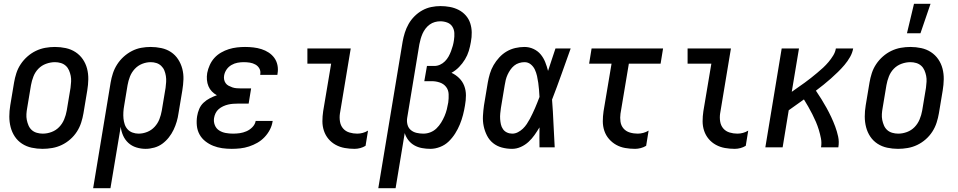

<svg xmlns="http://www.w3.org/2000/svg" viewBox="-20 -775 5040 1010"><path d="M204 8Q175 8 147 2Q119 -4 96 -19Q73 -34 58 -56.5Q43 -79 36 -106Q29 -133 29 -162Q29 -191 34 -221L54 -341Q58 -365 66 -390Q74 -415 89 -437.5Q104 -460 124.5 -478Q145 -496 169 -507.5Q193 -519 218.5 -523.5Q244 -528 269 -528Q298 -528 326 -522Q354 -516 377 -501Q400 -486 415.5 -463.5Q431 -441 438 -414Q445 -387 444.5 -358Q444 -329 439 -299L419 -179Q415 -155 407 -130Q399 -105 384.5 -82.5Q370 -60 349.5 -42Q329 -24 305 -12.5Q281 -1 255 3.5Q229 8 204 8ZM205 -72Q228 -72 251 -80.5Q274 -89 291 -106.5Q308 -124 317.5 -147Q327 -170 331 -193L351 -313Q353 -329 354 -345Q355 -361 352 -376Q349 -391 343 -405Q337 -419 326 -429Q315 -439 300 -443.5Q285 -448 269 -448Q246 -448 222.5 -439.5Q199 -431 182 -413.5Q165 -396 156 -373Q147 -350 143 -327L123 -207Q120 -191 119 -175Q118 -159 121 -144Q124 -129 130 -115Q136 -101 147 -91Q158 -81 173.5 -76.5Q189 -72 205 -72Z M470 215 562 -341Q566 -365 574 -389.5Q582 -414 596.5 -436.5Q611 -459 631 -477Q651 -495 674.5 -507Q698 -519 723 -523.5Q748 -528 772 -528Q801 -528 829 -522Q857 -516 879.5 -501Q902 -486 917 -463Q932 -440 939 -413Q946 -386 945 -357.5Q944 -329 939 -299L919 -179Q916 -157 909.5 -135Q903 -113 893 -92Q883 -71 868 -52Q853 -33 834 -19Q815 -5 791.5 1.5Q768 8 746 8Q721 8 697 0.5Q673 -7 655.5 -23Q638 -39 628 -61Q618 -83 615 -108L561 215ZM709 -72Q732 -72 754.5 -81Q777 -90 793.5 -108Q810 -126 818.5 -148Q827 -170 831 -193L851 -313Q853 -328 854 -344Q855 -360 852.5 -375.5Q850 -391 844.5 -404.5Q839 -418 828 -428.5Q817 -439 802.5 -443.5Q788 -448 773 -448Q750 -448 727.5 -439Q705 -430 688.5 -412Q672 -394 663.5 -372Q655 -350 651 -327L633 -218Q630 -202 629 -185Q628 -168 629.5 -152Q631 -136 636 -121Q641 -106 651.5 -94.5Q662 -83 677.5 -77.5Q693 -72 709 -72Z M1199 8Q1173 8 1148.5 4.5Q1124 1 1101.5 -8Q1079 -17 1060 -32Q1041 -47 1029.5 -68Q1018 -89 1015.5 -114Q1013 -139 1017 -164Q1020 -183 1028 -202Q1036 -221 1051 -235Q1066 -249 1084.5 -258.5Q1103 -268 1121 -274Q1106 -282 1094.5 -294Q1083 -306 1076.5 -321.5Q1070 -337 1068.5 -355Q1067 -373 1070 -391Q1074 -412 1083.5 -433Q1093 -454 1108 -470.5Q1123 -487 1143 -498.5Q1163 -510 1184 -516.5Q1205 -523 1226.5 -525.5Q1248 -528 1269 -528Q1291 -528 1313 -525.5Q1335 -523 1355.5 -516.5Q1376 -510 1393.5 -498.5Q1411 -487 1423 -470.5Q1435 -454 1439.5 -432.5Q1444 -411 1440 -388L1439 -381H1349V-384Q1352 -401 1344.5 -414.5Q1337 -428 1323.5 -435.5Q1310 -443 1294.5 -445.5Q1279 -448 1262 -448Q1246 -448 1229.5 -445Q1213 -442 1197.5 -433Q1182 -424 1172 -409.5Q1162 -395 1159 -378Q1157 -367 1159 -356.5Q1161 -346 1167 -337.5Q1173 -329 1182.5 -324Q1192 -319 1202 -315.5Q1212 -312 1223 -311Q1234 -310 1245 -310H1301L1288 -230H1232Q1219 -230 1206 -229Q1193 -228 1180 -225Q1167 -222 1154 -216Q1141 -210 1130.5 -201Q1120 -192 1114 -179.5Q1108 -167 1106 -154Q1103 -135 1110 -117Q1117 -99 1132.5 -89Q1148 -79 1167 -75.5Q1186 -72 1206 -72Q1224 -72 1241.5 -74.5Q1259 -77 1276.5 -84.5Q1294 -92 1308 -106.5Q1322 -121 1325 -139H1415L1414 -137Q1411 -115 1400 -93.5Q1389 -72 1372 -54Q1355 -36 1334 -24Q1313 -12 1290 -4.5Q1267 3 1244 5.5Q1221 8 1199 8Z M1845 8Q1819 8 1793.5 3.5Q1768 -1 1746 -13Q1724 -25 1708 -44Q1692 -63 1684 -87Q1676 -111 1676 -137Q1676 -163 1680 -190L1722 -440H1597V-520H1825L1768 -177Q1765 -156 1768.5 -135Q1772 -114 1785 -99Q1798 -84 1818 -78Q1838 -72 1859 -72Q1874 -72 1888.5 -76Q1903 -80 1916 -88L1903 -8Q1890 0 1875 4Q1860 8 1845 8Z M1970 215 2098 -556Q2102 -579 2109.5 -603Q2117 -627 2129.5 -649Q2142 -671 2160.5 -689.5Q2179 -708 2201.5 -720.5Q2224 -733 2248.5 -738Q2273 -743 2297 -743Q2322 -743 2346.5 -738.5Q2371 -734 2392.5 -723Q2414 -712 2430 -694Q2446 -676 2453.5 -653Q2461 -630 2461.5 -605Q2462 -580 2457 -554Q2453 -530 2446 -507Q2439 -484 2426 -462.5Q2413 -441 2395 -422.5Q2377 -404 2355 -392Q2377 -382 2395 -364.5Q2413 -347 2422 -323.5Q2431 -300 2431 -273.5Q2431 -247 2426 -220Q2422 -195 2415.5 -170Q2409 -145 2399 -120.5Q2389 -96 2374.5 -73Q2360 -50 2340.5 -31Q2321 -12 2295 -2Q2269 8 2244 8Q2222 8 2200 4Q2178 0 2159.5 -10.5Q2141 -21 2128 -38Q2115 -55 2109 -75L2061 215ZM2207 -72Q2226 -72 2244 -79Q2262 -86 2276 -99.5Q2290 -113 2300.5 -130Q2311 -147 2318.5 -164.5Q2326 -182 2330.5 -200Q2335 -218 2338 -236Q2341 -258 2340 -280Q2339 -302 2326.5 -318Q2314 -334 2293.5 -341Q2273 -348 2251 -348H2212L2226 -428H2265Q2280 -428 2294.5 -434.5Q2309 -441 2320.5 -452.5Q2332 -464 2339.5 -477.5Q2347 -491 2352.5 -505.5Q2358 -520 2362 -534.5Q2366 -549 2368 -564Q2371 -583 2370 -601.5Q2369 -620 2359.5 -635Q2350 -650 2332.5 -656.5Q2315 -663 2296 -663Q2282 -663 2267.5 -659Q2253 -655 2240.5 -646Q2228 -637 2218.5 -624.5Q2209 -612 2203 -598.5Q2197 -585 2193 -571Q2189 -557 2186 -542L2122 -155Q2119 -137 2123.5 -119.5Q2128 -102 2141 -91Q2154 -80 2171.5 -76Q2189 -72 2207 -72Z M2674 8Q2646 8 2620 1Q2594 -6 2574 -22Q2554 -38 2542 -61.5Q2530 -85 2524.5 -111Q2519 -137 2520.5 -165Q2522 -193 2526 -221L2546 -341Q2550 -364 2557 -387.5Q2564 -411 2576.5 -432.5Q2589 -454 2606.5 -473Q2624 -492 2645.5 -504.5Q2667 -517 2691 -522.5Q2715 -528 2739 -528Q2764 -528 2786.5 -517.5Q2809 -507 2824 -489Q2839 -471 2848 -448.5Q2857 -426 2863 -402Q2873 -432 2882.5 -461.5Q2892 -491 2902 -520H2982Q2958 -453 2934 -385.5Q2910 -318 2884 -251Q2889 -188 2891.5 -125.5Q2894 -63 2898 0H2818Q2817 -26 2817.5 -52.5Q2818 -79 2818 -105Q2806 -85 2792 -65Q2778 -45 2760 -28.5Q2742 -12 2719.5 -2Q2697 8 2674 8ZM2675 -72Q2690 -72 2704.5 -79.5Q2719 -87 2730.5 -98Q2742 -109 2751 -122.5Q2760 -136 2767.5 -150Q2775 -164 2781.5 -178Q2788 -192 2794.5 -206.5Q2801 -221 2806.5 -235.5Q2812 -250 2818 -265Q2817 -284 2815.5 -302.5Q2814 -321 2811.5 -339Q2809 -357 2805 -375Q2801 -393 2793.5 -409Q2786 -425 2772 -436.5Q2758 -448 2739 -448Q2725 -448 2710.5 -443.5Q2696 -439 2684.5 -429.5Q2673 -420 2664.5 -407.5Q2656 -395 2650 -382Q2644 -369 2640.5 -355Q2637 -341 2635 -327L2615 -207Q2613 -193 2611.5 -178Q2610 -163 2611 -148.5Q2612 -134 2615 -120.5Q2618 -107 2626 -95.5Q2634 -84 2647 -78Q2660 -72 2675 -72Z M3321 8Q3294 8 3268.5 3.5Q3243 -1 3221.5 -13Q3200 -25 3183.5 -44Q3167 -63 3159 -87Q3151 -111 3151 -137Q3151 -163 3155 -190L3197 -440H3079L3092 -520H3468L3455 -440H3288L3244 -177Q3241 -156 3244 -135Q3247 -114 3260 -99Q3273 -84 3293 -78Q3313 -72 3335 -72Q3349 -72 3364 -76Q3379 -80 3392 -88L3379 -8Q3366 0 3350.5 4Q3335 8 3321 8Z M3845 8Q3819 8 3793.5 3.5Q3768 -1 3746 -13Q3724 -25 3708 -44Q3692 -63 3684 -87Q3676 -111 3676 -137Q3676 -163 3680 -190L3722 -440H3597V-520H3825L3768 -177Q3765 -156 3768.5 -135Q3772 -114 3785 -99Q3798 -84 3818 -78Q3838 -72 3859 -72Q3874 -72 3888.5 -76Q3903 -80 3916 -88L3903 -8Q3890 0 3875 4Q3860 8 3845 8Z M4006 0 4092 -520H4183L4145 -292Q4162 -304 4179 -316Q4196 -328 4213 -340Q4230 -352 4246 -365Q4262 -378 4278.5 -391.5Q4295 -405 4310 -419Q4325 -433 4338.5 -449Q4352 -465 4363 -483Q4374 -501 4377 -520H4468Q4464 -497 4451.5 -475Q4439 -453 4422.5 -433.5Q4406 -414 4388 -396.5Q4370 -379 4351 -362Q4332 -345 4312.5 -329.5Q4293 -314 4272 -298Q4287 -276 4301 -253.5Q4315 -231 4328 -207.5Q4341 -184 4352.5 -159.5Q4364 -135 4373.5 -109.5Q4383 -84 4389 -56.5Q4395 -29 4390 0H4299Q4303 -24 4298.5 -47Q4294 -70 4287.5 -91.5Q4281 -113 4272 -134Q4263 -155 4253 -174.5Q4243 -194 4232 -213.5Q4221 -233 4209 -252Q4189 -238 4169 -223.5Q4149 -209 4129 -195L4097 0Z M4704 8Q4675 8 4647 2Q4619 -4 4596 -19Q4573 -34 4558 -56.5Q4543 -79 4536 -106Q4529 -133 4529 -162Q4529 -191 4534 -221L4554 -341Q4558 -365 4566 -390Q4574 -415 4589 -437.5Q4604 -460 4624.5 -478Q4645 -496 4669 -507.5Q4693 -519 4718.5 -523.5Q4744 -528 4769 -528Q4798 -528 4826 -522Q4854 -516 4877 -501Q4900 -486 4915.5 -463.5Q4931 -441 4938 -414Q4945 -387 4944.5 -358Q4944 -329 4939 -299L4919 -179Q4915 -155 4907 -130Q4899 -105 4884.5 -82.5Q4870 -60 4849.5 -42Q4829 -24 4805 -12.5Q4781 -1 4755 3.5Q4729 8 4704 8ZM4705 -72Q4728 -72 4751 -80.5Q4774 -89 4791 -106.5Q4808 -124 4817.5 -147Q4827 -170 4831 -193L4851 -313Q4853 -329 4854 -345Q4855 -361 4852 -376Q4849 -391 4843 -405Q4837 -419 4826 -429Q4815 -439 4800 -443.5Q4785 -448 4769 -448Q4746 -448 4722.5 -439.5Q4699 -431 4682 -413.5Q4665 -396 4656 -373Q4647 -350 4643 -327L4623 -207Q4620 -191 4619 -175Q4618 -159 4621 -144Q4624 -129 4630 -115Q4636 -101 4647 -91Q4658 -81 4673.5 -76.5Q4689 -72 4705 -72ZM4751 -600 4788 -755H4875L4822 -600Z"/></svg>

Font: Iosevka Term Curly Md Obl
Style: Regular
Weight: 500
Italic angle: -9°
Designer: Belleve Invis
Foundry: Belleve Invis
Version: Version 32.3.0